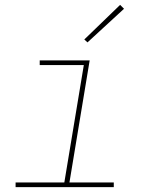

<svg xmlns="http://www.w3.org/2000/svg" viewBox="-20 -768 640 788"><path d="M44 0V-19H244L324 -501H143V-520H348L265 -19H447V0ZM339 -594 326 -606 473 -748 489 -732Z"/></svg>

Font: Iosevka SS04 Th Ex Obl
Style: Regular
Weight: 100
Width: 7
Italic angle: -9°
Monospace: yes
Designer: Belleve Invis
Foundry: Belleve Invis
Version: Version 19.0.0; ttfautohint (v1.8.4)